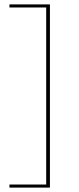

<svg xmlns="http://www.w3.org/2000/svg" viewBox="-20 -731 361 873"><path d="M207 122H23V108H190V-697H23V-711H207Z"/></svg>

Font: Ysabeau SC Thin
Style: Regular
Weight: 200
Designer: Christian Thalmann (Catharsis Fonts)
Version: Version 0.003